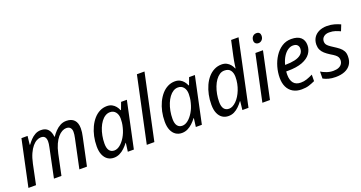

<svg xmlns="http://www.w3.org/2000/svg" viewBox="-41 -1421 3936 2093"><g transform="rotate(-20 1927.0 -375.0)"><path d="M26 0 140 -536H211L200 -437H205Q223 -462 246.5 -487Q270 -512 300.5 -529Q331 -546 369 -546Q422 -546 450 -514.5Q478 -483 483 -427H487Q507 -457 533 -484Q559 -511 591.5 -528.5Q624 -546 663 -546Q722 -546 753.5 -512.5Q785 -479 785 -416Q785 -392 782 -370.5Q779 -349 774 -326L705 0H617L688 -336Q693 -359 695 -375.5Q697 -392 697 -407Q697 -436 682 -454Q667 -472 635 -472Q612 -472 586.5 -458.5Q561 -445 537 -417Q513 -389 493 -345.5Q473 -302 460 -242L409 0H322L392 -336Q397 -359 399 -375Q401 -391 401 -403Q401 -436 387 -454Q373 -472 341 -472Q318 -472 292.5 -459Q267 -446 242.5 -417.5Q218 -389 197 -343Q176 -297 162 -231L114 0Z M1016 10Q976 10 945.5 -10.5Q915 -31 897.5 -71Q880 -111 880 -170Q880 -230 892 -285.5Q904 -341 926.5 -388.5Q949 -436 980 -471.5Q1011 -507 1050 -526.5Q1089 -546 1133 -546Q1167 -546 1191.5 -533Q1216 -520 1233 -499Q1250 -478 1260 -453H1265L1296 -536H1363L1249 0H1179L1192 -99H1189Q1167 -70 1140.5 -45Q1114 -20 1083 -5Q1052 10 1016 10ZM1047 -63Q1081 -63 1114.5 -90Q1148 -117 1175.5 -163Q1203 -209 1217 -266Q1225 -296 1227.5 -321.5Q1230 -347 1230 -366Q1230 -413 1206.5 -442.5Q1183 -472 1142 -472Q1113 -472 1087 -456Q1061 -440 1039.5 -411Q1018 -382 1002.5 -343.5Q987 -305 978.5 -260.5Q970 -216 970 -169Q970 -116 990 -89.5Q1010 -63 1047 -63Z M1399 0 1561 -760H1649L1487 0Z M1805 10Q1765 10 1734.5 -10.5Q1704 -31 1686.5 -71Q1669 -111 1669 -170Q1669 -230 1681 -285.5Q1693 -341 1715.5 -388.5Q1738 -436 1769 -471.5Q1800 -507 1839 -526.5Q1878 -546 1922 -546Q1956 -546 1980.5 -533Q2005 -520 2022 -499Q2039 -478 2049 -453H2054L2085 -536H2152L2038 0H1968L1981 -99H1978Q1956 -70 1929.5 -45Q1903 -20 1872 -5Q1841 10 1805 10ZM1836 -63Q1870 -63 1903.5 -90Q1937 -117 1964.5 -163Q1992 -209 2006 -266Q2014 -296 2016.5 -321.5Q2019 -347 2019 -366Q2019 -413 1995.5 -442.5Q1972 -472 1931 -472Q1902 -472 1876 -456Q1850 -440 1828.5 -411Q1807 -382 1791.5 -343.5Q1776 -305 1767.5 -260.5Q1759 -216 1759 -169Q1759 -116 1779 -89.5Q1799 -63 1836 -63Z M2346 10Q2306 10 2275.5 -10Q2245 -30 2227.5 -70Q2210 -110 2210 -170Q2210 -229 2221.5 -284Q2233 -339 2254.5 -386.5Q2276 -434 2307 -469.5Q2338 -505 2377.5 -525Q2417 -545 2463 -545Q2497 -545 2521.5 -532Q2546 -519 2563 -498.5Q2580 -478 2590 -453H2594Q2597 -476 2600 -497Q2603 -518 2607 -539.5Q2611 -561 2616 -585L2654 -760H2740L2579 0H2508L2519 -99H2515Q2493 -69 2467 -44Q2441 -19 2411.5 -4.5Q2382 10 2346 10ZM2378 -63Q2399 -63 2421 -74.5Q2443 -86 2463.5 -106.5Q2484 -127 2501.5 -155Q2519 -183 2532.5 -217Q2546 -251 2553.5 -288.5Q2561 -326 2561 -366Q2561 -413 2539.5 -442.5Q2518 -472 2469 -472Q2439 -472 2413.5 -455Q2388 -438 2367 -408.5Q2346 -379 2331 -340Q2316 -301 2308 -257.5Q2300 -214 2300 -169Q2300 -116 2320 -89.5Q2340 -63 2378 -63Z M2740 0 2854 -536H2942L2828 0ZM2924 -625Q2904 -625 2890.5 -637Q2877 -649 2877 -671Q2877 -689 2884 -703.5Q2891 -718 2904.5 -727Q2918 -736 2936 -736Q2959 -736 2970.5 -724Q2982 -712 2982 -692Q2982 -661 2964.5 -643Q2947 -625 2924 -625Z M3194 10Q3136 10 3094.5 -14.5Q3053 -39 3031.5 -83.5Q3010 -128 3010 -189Q3010 -253 3028 -316Q3046 -379 3080 -431Q3114 -483 3162 -514.5Q3210 -546 3271 -546Q3344 -546 3380.5 -513.5Q3417 -481 3417 -423Q3417 -370 3386 -326.5Q3355 -283 3289 -257.5Q3223 -232 3118 -232H3101Q3100 -222 3099.5 -212Q3099 -202 3099 -193Q3099 -132 3126.5 -97.5Q3154 -63 3211 -63Q3247 -63 3279.5 -74Q3312 -85 3351 -104L3350 -29Q3313 -12 3278 -1Q3243 10 3194 10ZM3122 -303Q3179 -303 3226.5 -313.5Q3274 -324 3302.5 -349Q3331 -374 3331 -415Q3331 -440 3315 -456.5Q3299 -473 3265 -473Q3235 -473 3205.5 -453Q3176 -433 3152 -395Q3128 -357 3114 -303Z M3589 10Q3543 10 3508 0.5Q3473 -9 3446 -24L3447 -105Q3472 -89 3509.5 -75.5Q3547 -62 3587 -62Q3624 -62 3649 -72.5Q3674 -83 3687 -102.5Q3700 -122 3700 -147Q3700 -166 3692.5 -180.5Q3685 -195 3667 -209.5Q3649 -224 3616 -243Q3581 -265 3557 -286.5Q3533 -308 3521 -334Q3509 -360 3509 -394Q3510 -440 3531.5 -474Q3553 -508 3593 -527Q3633 -546 3686 -546Q3732 -546 3771.5 -534.5Q3811 -523 3840 -509L3812 -439Q3787 -451 3756.5 -461.5Q3726 -472 3685 -472Q3645 -472 3621 -451.5Q3597 -431 3597 -398Q3597 -381 3604 -367.5Q3611 -354 3629 -339.5Q3647 -325 3679 -305Q3711 -285 3736.5 -265Q3762 -245 3776.5 -219Q3791 -193 3790 -155Q3790 -101 3765 -64Q3740 -27 3695 -8.5Q3650 10 3589 10Z"/></g></svg>

Font: Noto Sans Display
Style: Italic
Weight: 400
Italic angle: -12°
Designer: Monotype Design Team
Foundry: Monotype Imaging Inc.
Version: Version 2.003